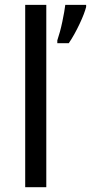

<svg xmlns="http://www.w3.org/2000/svg" viewBox="-20 -780 379 800"><path d="M172.9 -759.8H85V0H172.9ZM218.8 -600.1H266.6C282.7 -623.5 297.4 -650.4 311.5 -680.2C325.7 -710 334.5 -733.9 338.9 -751V-759.8H252C250 -743.2 246.1 -719.7 239.7 -689.5C233.4 -659.2 226.1 -633.3 218.8 -611.8Z"/></svg>

Font: Noto Reveo Sans
Style: Regular
Weight: 400
Designer: Monotype Design team
Foundry: Monotype Imaging Inc.
Version: Version 1.04